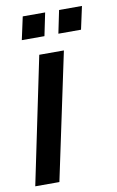

<svg xmlns="http://www.w3.org/2000/svg" viewBox="-92 -716 464 760"><g transform="rotate(-10 140.0 -335.5)"><path d="M-13 0 93 -510H192L84 0ZM35 -579 55 -671H145L126 -579ZM182 -579 201 -671H293L273 -579Z"/></g></svg>

Font: Saira Ultra Condensed
Style: Bold Italic
Weight: 700
Width: 1
Italic angle: -12°
Designer: Hector Gatti with collaboration of the Omnibus-Type team
Foundry: Omnibus-Type
Version: Version 1.001; ttfautohint (v1.8)